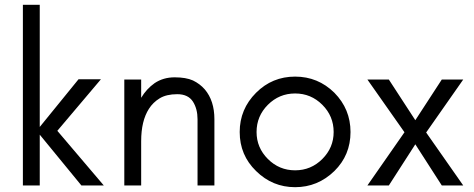

<svg xmlns="http://www.w3.org/2000/svg" viewBox="-20 -770 1968 797"><path d="M75 0V-750H145V-243L306 -441H399L218 -227L411 0H318L145 -211V0Z M800 -275Q800 -318 781 -348Q761 -379 716 -379Q671 -379 643 -362Q615 -345 598 -318Q566 -268 566 -184V0H496V-440H566V-364Q588 -401 622 -425Q658 -449 705 -449Q752 -449 781 -436Q810 -422 830 -399Q870 -352 870 -275V0H800Z M1318 -335Q1271 -382 1205 -382Q1139 -382 1092 -335Q1045 -288 1045 -222Q1045 -157 1092 -110Q1139 -63 1205 -63Q1271 -63 1318 -110Q1365 -157 1365 -222Q1365 -288 1318 -335ZM1368 -60Q1299 7 1205 7Q1111 7 1043 -60Q975 -126 975 -222Q975 -317 1043 -385Q1110 -452 1205 -452Q1300 -452 1368 -385Q1435 -317 1435 -222Q1435 -126 1368 -60Z M1704 -171 1594 0H1505L1659 -221L1505 -440H1594L1704 -271L1814 -440H1903L1749 -220L1903 0H1814Z"/></svg>

Font: Glacial Indifference
Style: Regular
Weight: 400
Designer: Alfredo Marco Pradil
Version: Version 1.00